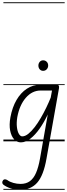

<svg xmlns="http://www.w3.org/2000/svg" viewBox="-35 -1250 592 1698"><path d="M149 9Q114.5 9 89.5 -18.5Q64.5 -46 54.8 -95.8Q45 -145.5 57 -212Q73.5 -301.5 111.2 -366Q149 -430.5 202.8 -465.5Q256.5 -500.5 320.5 -500.5H460.5Q479.5 -500.5 484.5 -493Q489.5 -485.5 486.5 -468.5L376 154Q350 301.5 294.5 365Q239 428.5 144 428.5Q99 428.5 59.8 416Q20.5 403.5 -6 382.5Q-14.5 375.5 -15 364.2Q-15.5 353 -6.5 342.5Q-1 335.5 9.2 335.8Q19.5 336 30.5 343Q51 358.5 83 367.5Q115 376.5 146.5 376.5Q196 376.5 229.2 352.2Q262.5 328 284 278Q305.5 228 319 151L387.5 -238Q355 -169 315.8 -113Q276.5 -57 234 -24Q191.5 9 149 9ZM118 -214.5Q110 -165.5 114.5 -126.8Q119 -88 132 -66Q145 -44 161.5 -44Q187 -44 215 -66.2Q243 -88.5 271.5 -125.5Q300 -162.5 326.2 -207.8Q352.5 -253 375 -299.8Q397.5 -346.5 413.5 -387L425 -449.5H325Q249.5 -449.5 193.8 -385.8Q138 -322 118 -214.5ZM149 9Q114.5 9 89.5 -18.5Q64.5 -46 54.8 -95.8Q45 -145.5 57 -212Q73.5 -301.5 111.2 -366Q149 -430.5 202.8 -465.5Q256.5 -500.5 320.5 -500.5H460.5Q479.5 -500.5 484.5 -493Q489.5 -485.5 486.5 -468.5L376 154Q350 301.5 294.5 365Q239 428.5 144 428.5Q99 428.5 59.8 416Q20.5 403.5 -6 382.5Q-14.5 375.5 -15 364.2Q-15.5 353 -6.5 342.5Q-1 335.5 9.2 335.8Q19.5 336 30.5 343Q51 358.5 83 367.5Q115 376.5 146.5 376.5Q196 376.5 229.2 352.2Q262.5 328 284 278Q305.5 228 319 151L387.5 -238Q355 -169 315.8 -113Q276.5 -57 234 -24Q191.5 9 149 9ZM118 -214.5Q110 -165.5 114.5 -126.8Q119 -88 132 -66Q145 -44 161.5 -44Q187 -44 215 -66.2Q243 -88.5 271.5 -125.5Q300 -162.5 326.2 -207.8Q352.5 -253 375 -299.8Q397.5 -346.5 413.5 -387L425 -449.5H325Q249.5 -449.5 193.8 -385.8Q138 -322 118 -214.5ZM346.5 -623.5Q328 -623.5 316.2 -637Q304.5 -650.5 304.5 -670.5Q304.5 -688.5 316 -702.5Q327.5 -716.5 346.5 -716.5Q365 -716.5 378 -703.8Q391 -691 391 -670.5Q391 -651 378.2 -637.2Q365.5 -623.5 346.5 -623.5ZM-5 420.5H537V428.5H-5ZM-5 -16H537V0H-5ZM-5 -505.5H537V-497.5H-5ZM-5 -1230H537V-1222H-5Z"/></svg>

Font: Edu VIC WA NT Pre Guide
Style: Regular
Weight: 400
Designer: Tina and Corey Anderson, Eben Sorkin, Mirko Velimirovic
Foundry: Google for Education
Version: Version 1.000